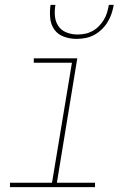

<svg xmlns="http://www.w3.org/2000/svg" viewBox="-20 -770 540 790"><path d="M21 0V-18H194L276 -512H119V-530H298L214 -18H371V0ZM295 -610Q268 -610 243 -619Q218 -628 203.5 -648.5Q189 -669 186.5 -696Q184 -723 188 -750H208Q204 -727 206 -704Q208 -681 220 -663Q232 -645 253.5 -636.5Q275 -628 298 -628Q314 -628 329.5 -631Q345 -634 360 -642Q375 -650 387 -662.5Q399 -675 407.5 -689Q416 -703 420.5 -718.5Q425 -734 428 -750H448Q445 -732 439 -714Q433 -696 423 -679.5Q413 -663 398.5 -649Q384 -635 367 -626Q350 -617 331.5 -613.5Q313 -610 295 -610Z"/></svg>

Font: Iosevka Curly Thin Oblique
Style: Regular
Weight: 100
Italic angle: -9°
Monospace: yes
Designer: Belleve Invis
Foundry: Belleve Invis
Version: Version 11.1.0; ttfautohint (v1.8.3)